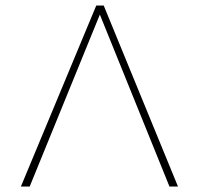

<svg xmlns="http://www.w3.org/2000/svg" viewBox="-20 -678 724 698"><path d="M596 0 343 -625 88 0H56L330 -658H357L627 0Z"/></svg>

Font: Ysabeau Infant Extralight
Style: Regular
Weight: 200
Designer: Christian Thalmann (Catharsis Fonts)
Version: Version 0.003